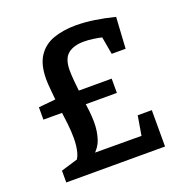

<svg xmlns="http://www.w3.org/2000/svg" viewBox="-128 -830 917 948"><g transform="rotate(-20 331.0 -356.5)"><path d="M61 0V-62L164 -93L128 -66Q153 -85 162 -118.5Q171 -152 171 -193Q171 -229 166.5 -269.5Q162 -310 156 -352L175 -330H61V-395L164 -405L152 -386Q149 -420 145.5 -454Q142 -488 142 -513Q142 -589 171.5 -633Q201 -677 252.5 -695Q304 -713 369 -713Q415 -713 466 -705.5Q517 -698 572 -684L562 -520H489L470 -628L483 -610Q454 -617 428 -620.5Q402 -624 380 -624Q326 -624 296 -599.5Q266 -575 266 -514Q266 -492 269 -457Q272 -422 276 -389L254 -405H447V-330H262L280 -357Q285 -324 288.5 -293Q292 -262 292 -232Q292 -185 279 -145.5Q266 -106 231 -77L217 -90L503 -89L485 -68L506 -191H580V0Z"/></g></svg>

Font: Bitter Thin SemiBold
Style: Regular
Weight: 600
Version: Version 2.002